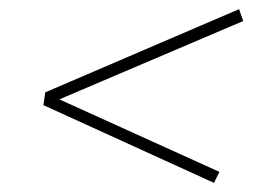

<svg xmlns="http://www.w3.org/2000/svg" viewBox="-20 -565 564 420"><path d="M448 -165 75 -335 79 -363 503 -545 512 -519 99 -343 98 -353 460 -189Z"/></svg>

Font: Bitter Thin ExtraLight
Style: Italic
Weight: 250
Italic angle: -9°
Version: Version 2.002